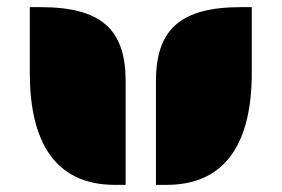

<svg xmlns="http://www.w3.org/2000/svg" viewBox="-20 -518 789 538"><path d="M417 0H446.8C616.2 0 685.5 -123.5 685.5 -313.5V-498H655.8C486.8 -498 417 -436.5 417 -291ZM301.8 0H332V-291C332 -436.5 262.7 -498 93.3 -498H63.5V-313.5C63.5 -123.5 132.3 0 301.8 0Z"/></svg>

Font: Plaster
Style: Regular
Weight: 400
Designer: Eben Sorkin
Foundry: Eben Sorkin
Version: Version 1.007